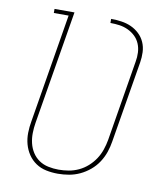

<svg xmlns="http://www.w3.org/2000/svg" viewBox="-83 -805 766 882"><g transform="rotate(10 300.0 -363.5)"><path d="M246 8Q218 8 191.5 2.5Q165 -3 143.5 -17.5Q122 -32 107.5 -53.5Q93 -75 86 -100.5Q79 -126 79.5 -153.5Q80 -181 85 -208L169 -716H100V-735H193L105 -205Q101 -181 100.5 -156.5Q100 -132 105.5 -109Q111 -86 123.5 -66.5Q136 -47 155 -34Q174 -21 198 -16Q222 -11 246 -11Q270 -11 293.5 -15Q317 -19 339.5 -29.5Q362 -40 381 -57Q400 -74 413.5 -94.5Q427 -115 435 -138.5Q443 -162 447 -185L509 -561Q513 -582 512 -604Q511 -626 503 -645Q495 -664 480.5 -678Q466 -692 447 -701Q428 -710 407 -713Q386 -716 364 -716V-735Q388 -735 412.5 -731.5Q437 -728 458 -718.5Q479 -709 496 -693Q513 -677 522.5 -655.5Q532 -634 533 -609.5Q534 -585 530 -561L467 -182Q463 -156 454.5 -131Q446 -106 431 -83Q416 -60 394.5 -42Q373 -24 348.5 -12.5Q324 -1 298 3.5Q272 8 246 8Q246 8 246 8Q246 8 246 8Z"/></g></svg>

Font: Iosevka Curly Slab ThEx
Style: Italic
Weight: 100
Width: 7
Italic angle: -9°
Monospace: yes
Designer: Belleve Invis
Foundry: Belleve Invis
Version: Version 11.1.0; ttfautohint (v1.8.3)